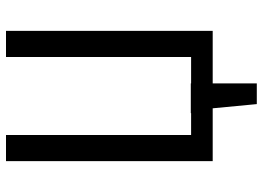

<svg xmlns="http://www.w3.org/2000/svg" viewBox="-138 -591 876 640"><g transform="rotate(-90 300.0 -271.0)"><path d="M517 0H342V147H273L259 0H83V-689H170V-72H243V-73H342V-72H430V-689H517Z"/></g></svg>

Font: Fira Mono
Style: Regular
Weight: 400
Designer: Carrois Corporate & Edenspiekermann AG
Foundry: Carrois Corporate GbR & Edenspiekermann AG
Version: Version 3.206